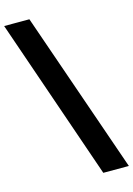

<svg xmlns="http://www.w3.org/2000/svg" viewBox="-166 -854 770 1110"><g transform="rotate(-15 218.5 -299.0)"><path d="M309 185 -25 -783H126L462 185Z"/></g></svg>

Font: Ubuntu Sans ExtraBold
Style: Regular
Weight: 800
Designer: Dalton Maag Ltd
Foundry: Dalton Maag Ltd
Version: Version 1.006; ttfautohint (v1.8.4.7-5d5b)